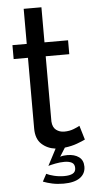

<svg xmlns="http://www.w3.org/2000/svg" viewBox="-59 -731 471 949"><g transform="rotate(-5 176.0 -257.0)"><path d="M136 126Q149 133 173.5 139Q198 145 224 145Q251 145 266 137Q281 129 281 110Q281 90 267 82.5Q253 75 230 75Q209 75 186 79.5Q163 84 150 88L193 6Q152 1 124 -25Q96 -51 96 -102V-453H25V-522H96V-696H184V-522H301V-453H184V-129Q186 -100 203 -87Q220 -74 243 -74Q269 -74 290.5 -82.5Q312 -91 320 -96L341 -26Q327 -19 300 -9Q273 1 239 5L212 48Q220 45 230 44Q240 43 248 43Q283 43 305 59Q327 75 327 107Q327 142 299 162Q271 182 217 182Q187 182 161.5 176.5Q136 171 116 163Z"/></g></svg>

Font: PTCRaleway Medium
Style: Regular
Weight: 500
Designer: Matt McInerney, Pablo Impallari, Rodrigo Fuenzalida
Foundry: Matt McInerney, Pablo Impallari, Rodrigo Fuenzalida
Version: Version 3.000g; ttfautohint (v1.5) -l 8 -r 28 -G 28 -x 14 -D